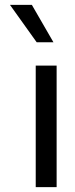

<svg xmlns="http://www.w3.org/2000/svg" viewBox="-20 -770 308 790"><path d="M21 -750H111L200 -596H131ZM127 -500H213V0H127Z"/></svg>

Font: Oakes Grotesk
Style: Regular
Weight: 400
Designer: Samuel Oakes
Foundry: Samuel Oakes
Version: Version 1.000;PS 001.000;hotconv 1.0.88;makeotf.lib2.5.64775